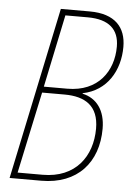

<svg xmlns="http://www.w3.org/2000/svg" viewBox="-52 -754 545 793"><g transform="rotate(5 220.5 -357.0)"><path d="M18 0H149C300 0 383 -97 383 -236C383 -312 347 -360 288 -373V-375C389 -395 439 -483 439 -580C439 -661 393 -714 288 -714H168ZM223 -388H126L189 -689H282C370 -689 412 -650 412 -579C412 -477 351 -388 223 -388ZM153 -25H49L121 -363H214C299 -363 356 -329 356 -234C356 -119 289 -25 153 -25Z"/></g></svg>

Font: Noto Sans Condensed Thin
Style: Italic
Weight: 100
Width: 3
Italic angle: -12°
Designer: Monotype Design Team
Foundry: Monotype Imaging Inc.
Version: Version 2.013